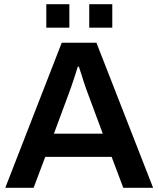

<svg xmlns="http://www.w3.org/2000/svg" viewBox="-20 -888 749 908"><path d="M5 0 272 -686H436L704 0H563L508 -146H194L139 0ZM235 -256H466L397 -442Q393 -452 387.5 -467.5Q382 -483 376 -501.5Q370 -520 364 -539Q358 -558 353 -573H348Q342 -553 333.5 -527Q325 -501 317 -478Q309 -455 304 -442ZM199 -757V-868H308V-757ZM402 -757V-868H511V-757Z"/></svg>

Font: Archivo SemiBold SemiBold
Style: Regular
Weight: 600
Version: Version 2.001